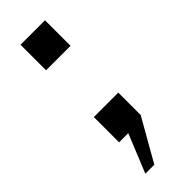

<svg xmlns="http://www.w3.org/2000/svg" viewBox="-219 -520 688 688"><g transform="rotate(-45 125.0 -175.5)"><path d="M53.5 146 113 0H66.5V-128H190.5V-14.5L99 146ZM64 -367.5V-497H188V-367.5Z"/></g></svg>

Font: Public Sans Thin Medium
Style: Regular
Weight: 500
Version: Version 2.001